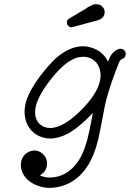

<svg xmlns="http://www.w3.org/2000/svg" viewBox="-20 -678 629 930"><path d="M315 -588 399 -638 404 -642Q415 -648 421 -651Q430 -656 439 -657Q440 -657 442 -657.5Q444 -658 446 -658Q455 -657 462 -655Q476 -649 483 -636Q485 -632 486 -628Q487 -624 487 -619Q487 -613 485 -607Q481 -594 468 -586Q461 -582 451 -579L332 -547Q329 -546 326 -546Q317 -546 310.5 -553Q304 -560 304 -569Q304 -575 306.5 -580Q309 -585 315 -588ZM467 -306Q467 -310 467 -318.5Q467 -327 463.5 -340.5Q460 -354 454 -364Q440 -389 410 -399Q397 -403 387 -403Q369 -403 353 -399Q303 -383 249 -321Q231 -301 212 -275Q150 -190 150 -135Q150 -95 177 -73Q197 -58 223 -58Q292 -58 388 -160Q463 -241 467 -306ZM173 171Q196 182 218.5 182Q241 182 260 177Q324 160 365 93Q395 44 413 -45Q416 -58 422 -90Q428 -122 430 -131Q427 -129 425 -126Q363 -61 309 -31Q264 -7 223 -7Q179 -8 146 -33Q109 -63 101 -112Q99 -123 99 -135Q99 -166 110 -198Q128 -246 171 -305Q214 -362 252 -397Q318 -454 383 -454Q417 -453 446 -438Q485 -418 503 -379Q511 -399 513 -403Q529 -432 557 -441Q560 -442 563.5 -442Q567 -442 570.5 -441Q574 -440 577 -438.5Q580 -437 582 -434.5Q584 -432 586 -429Q589 -423 589 -417Q589 -411 587 -406Q582 -395 571 -392Q565 -390 561 -384Q557 -378 554 -369L540 -333Q503 -235 488 -166Q483 -140 477 -108Q461 -24 455.5 -2Q450 20 445 36Q440 52 434 67Q422 97 408 120Q357 203 273 225Q247 232 218 232Q189 232 159 220Q115 203 94 168Q81 146 81 121Q81 96 95 77Q104 66 110 63Q121 56 127 54.5Q133 53 135 52Q140 51 147 51Q154 51 161 53Q176 57 187 67Q208 86 208 114Q208 140 190 159Q182 166 173 171Z"/></svg>

Font: TT2020Base
Style: Italic
Weight: 400
Italic angle: -15°
Version: Version 0.2.000